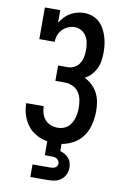

<svg xmlns="http://www.w3.org/2000/svg" viewBox="-103 -802 706 1082"><g transform="rotate(10 250.0 -261.5)"><path d="M150 220V148H250Q257 148 264.5 147Q272 146 278.5 142.5Q285 139 289 132.5Q293 126 293 119Q293 111 289.5 104Q286 97 279.5 92.5Q273 88 265.5 86.5Q258 85 250 85H209V5Q176 0 146 -16.5Q116 -33 95.5 -60Q75 -87 65 -120Q55 -153 55 -186H155Q155 -166 161 -146Q167 -126 180 -110.5Q193 -95 212.5 -87.5Q232 -80 252 -80Q268 -80 283 -84.5Q298 -89 310 -99Q322 -109 330 -122.5Q338 -136 342.5 -150.5Q347 -165 349 -180.5Q351 -196 351 -211Q351 -234 346.5 -257Q342 -280 329 -299Q316 -318 294.5 -328Q273 -338 250 -338H195V-426H250Q270 -426 288 -435.5Q306 -445 316.5 -462Q327 -479 331 -498.5Q335 -518 335 -538Q335 -558 331.5 -578.5Q328 -599 317.5 -616.5Q307 -634 289 -644.5Q271 -655 251 -655Q231 -655 212.5 -647Q194 -639 180.5 -625Q167 -611 160 -592.5Q153 -574 153 -554H65V-735H153V-663Q164 -681 178 -696Q192 -711 210 -721.5Q228 -732 248 -737.5Q268 -743 288 -743Q312 -743 334.5 -735.5Q357 -728 374.5 -712.5Q392 -697 403.5 -676.5Q415 -656 422 -634Q429 -612 432 -589Q435 -566 435 -542Q435 -519 431.5 -495.5Q428 -472 418 -451Q408 -430 392 -412.5Q376 -395 355 -384Q379 -372 398.5 -353.5Q418 -335 430 -311.5Q442 -288 446.5 -262Q451 -236 451 -210Q451 -173 442.5 -136Q434 -99 413.5 -68.5Q393 -38 360.5 -19Q328 0 291 6V47Q305 51 318 58.5Q331 66 340.5 77Q350 88 354 102.5Q358 117 358 131Q358 151 349.5 169.5Q341 188 325 200Q309 212 289.5 216Q270 220 250 220Z"/></g></svg>

Font: Iosevka Curly Slab Semibold
Style: Regular
Weight: 600
Monospace: yes
Designer: Belleve Invis
Foundry: Belleve Invis
Version: Version 22.1.2; ttfautohint (v1.8.4)